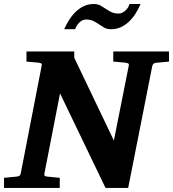

<svg xmlns="http://www.w3.org/2000/svg" viewBox="-34 -924 851 944"><path d="M731.9 -615.2Q717.8 -612.8 714.8 -600.1L596.2 0H484.9L261.2 -464.8L184.1 -69.8Q182.6 -61 187 -58.6Q191.4 -56.2 202.1 -55.2Q210.9 -54.7 220.2 -53.7Q228.5 -52.7 238.5 -51.8Q248.5 -50.8 259.8 -49.8V0H-14.2V-49.8Q-3.4 -50.8 6.6 -51.8Q16.6 -52.7 24.9 -53.7Q34.2 -54.7 43 -55.2Q53.7 -56.2 59.6 -58.6Q65.4 -61 67.9 -70.8L170.9 -601.1Q173.3 -609.9 168 -612.5Q162.6 -615.2 152.8 -616.2Q144 -616.7 134.8 -617.7Q126.5 -618.7 116.5 -619.4Q106.4 -620.1 96.2 -621.1V-670.9H331.1V-640.1L525.9 -232.9L599.1 -601.1Q601.6 -609.9 595.2 -612.5Q588.9 -615.2 580.1 -616.2Q570.8 -616.7 561.5 -617.7Q553.2 -618.7 543 -619.4Q532.7 -620.1 522.9 -621.1V-670.9H796.9V-621.1ZM657.2 -904.3Q646 -878.4 631.6 -856Q617.2 -833.5 599.1 -816.7Q581.1 -799.8 559.3 -790Q537.6 -780.3 512.2 -780.3Q492.2 -780.3 479 -787.8Q465.8 -795.4 453.1 -804.2Q440.4 -813 425.5 -820.6Q410.6 -828.1 388.2 -828.1Q380.4 -828.1 372.3 -824.5Q364.3 -820.8 357.2 -814.2Q350.1 -807.6 344.5 -799.1Q338.9 -790.5 335.4 -780.3H281.2Q293 -806.2 307.6 -828.6Q322.3 -851.1 340.3 -867.9Q358.4 -884.8 379.9 -894.5Q401.4 -904.3 426.3 -904.3Q446.3 -904.3 459.7 -897Q473.1 -889.6 485.8 -880.9Q498.5 -872.1 513.2 -864.7Q527.8 -857.4 550.3 -857.4Q558.1 -857.4 566.2 -861.1Q574.2 -864.7 581.5 -871.1Q588.9 -877.4 594.5 -886Q600.1 -894.5 603 -904.3Z"/></svg>

Font: Charis SIL Viet
Style: Bold Italic
Weight: 700
Italic angle: -11°
Foundry: SIL International
Version: Version 5.000